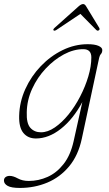

<svg xmlns="http://www.w3.org/2000/svg" viewBox="-54 -676 540 947"><path d="M349.5 8Q332 90.5 287 144.5Q242 198.5 179 224.8Q116 251 44 251Q2 251 -16.2 240.8Q-34.5 230.5 -34.5 214.5Q-34.5 203.5 -26.5 197.5Q-18.5 191.5 -6 191.5Q11 191.5 33.8 204Q56.5 216.5 88 216.5Q136 216.5 180.8 196.5Q225.5 176.5 259.5 133.2Q293.5 90 309 21L352 -172.5Q307 -88.5 246.5 -40.8Q186 7 123 7Q84 7 61.5 -20Q39 -47 40.5 -104.5Q42 -173 70.8 -236.5Q99.5 -300 147.5 -350Q195.5 -400 255.2 -429Q315 -458 378.5 -458Q413 -458 431.8 -449.8Q450.5 -441.5 450.5 -429.5Q450.5 -417 444 -409.8Q437.5 -402.5 435 -390.5ZM78 -122Q76 -67.5 95.8 -45.5Q115.5 -23.5 148 -23.5Q181.5 -23.5 216.5 -47.5Q251.5 -71.5 283.8 -111.2Q316 -151 341.2 -199.8Q366.5 -248.5 381.5 -298.8Q396.5 -349 396.5 -393Q396.5 -433.5 356.5 -433.5Q309.5 -433.5 261.2 -407.8Q213 -382 171.8 -338.2Q130.5 -294.5 104.8 -238.5Q79 -182.5 78 -122ZM432.5 -526Q427 -522.5 420.5 -528.5L342.5 -607.5L224.5 -528.5Q215 -522.5 210.5 -526Q206 -530 215 -538.5L333.5 -644.5Q346.5 -656 356 -656Q364.5 -656 371 -644.5L435.5 -538.5Q440 -530 432.5 -526Z"/></svg>

Font: Fraunces 9pt S050 Thin
Style: Italic
Weight: 100
Italic angle: -16°
Version: Version 1.000; ttfautohint (v1.8.3)